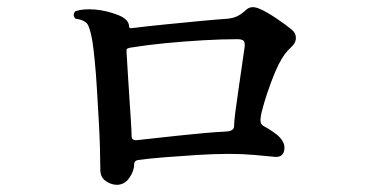

<svg xmlns="http://www.w3.org/2000/svg" viewBox="-20 -612 1040 534"><path d="M305 -98Q289 -98 273.5 -109Q258 -120 259 -143Q259 -165 258 -201Q257 -237 254.5 -280Q252 -323 249.5 -365.5Q247 -408 243.5 -443Q240 -478 237 -497Q232 -526 225.5 -541Q219 -556 190 -560Q180 -571 190 -581Q211 -588 243.5 -585.5Q276 -583 309 -570Q339 -558 339 -538Q339 -532 349 -534Q389 -539 439 -544Q489 -549 536.5 -553.5Q584 -558 614 -560Q630 -562 641 -567.5Q652 -573 665 -585Q679 -598 703 -587Q720 -580 747 -562Q774 -544 791 -530Q803 -520 803 -506.5Q803 -493 791 -482Q779 -471 771.5 -460.5Q764 -450 755 -433Q745 -413 733.5 -382Q722 -351 714 -323.5Q706 -296 705 -285Q702 -267 714 -261Q725 -255 738.5 -246Q752 -237 759 -229Q775 -211 770 -192Q765 -173 742 -176Q722 -178 688.5 -181Q655 -184 617 -184Q576 -184 528 -181Q480 -178 436.5 -174.5Q393 -171 364 -167Q353 -165 353 -155Q353 -136 339.5 -117Q326 -98 305 -98ZM359 -222Q377 -224 409 -227.5Q441 -231 478 -235Q515 -239 549 -242Q583 -245 607 -246Q631 -247 631 -261Q631 -273 634.5 -300Q638 -327 643 -361Q648 -395 652.5 -426.5Q657 -458 660 -479Q662 -493 658 -498Q654 -503 639 -503Q597 -503 545 -500Q493 -497 441 -492Q389 -487 346 -480Q338 -479 334.5 -477Q331 -475 332 -467Q333 -450 335 -416.5Q337 -383 339.5 -345.5Q342 -308 344 -277Q346 -246 346 -234Q346 -226 350 -224Q354 -222 359 -222Z"/></svg>

Font: Zen Old Mincho SemiBold
Style: Regular
Weight: 600
Version: Version 1.500